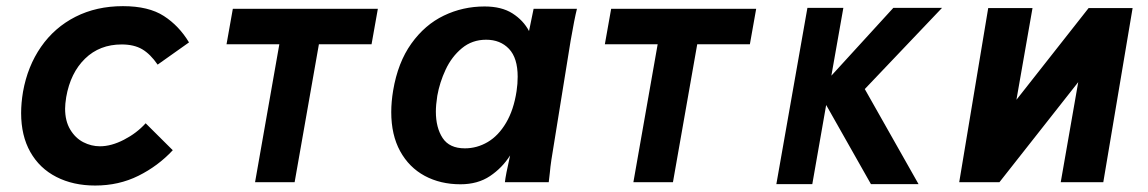

<svg xmlns="http://www.w3.org/2000/svg" viewBox="-20 -578 3640 609"><path d="M47 -219.5Q47 -251 53 -287Q67.5 -368 110.2 -429.5Q153 -491 219.5 -524.8Q286 -558.5 370 -558.5Q451.5 -558.5 499.8 -527.2Q548 -496 579.5 -443.5L480 -373Q457 -406.5 431 -421.8Q405 -437 366 -437Q296 -437 249.8 -392Q203.5 -347 190 -270Q186.5 -247.5 186.5 -233.5Q186.5 -194 202.8 -167Q219 -140 244.2 -127Q269.5 -114 297 -114Q333 -114 373.2 -134.8Q413.5 -155.5 442 -187L528 -101.5Q481.5 -51.5 419.2 -20.5Q357 10.5 282 10.5Q212 10.5 158.8 -16.8Q105.5 -44 76.2 -95.8Q47 -147.5 47 -219.5Z M866 -437.5H698.5L718.5 -550H1178.5L1158.5 -437.5H991.5L914.5 0H789Z M1221 -222.5Q1221 -255 1227 -291Q1242 -380 1284.8 -439.8Q1327.5 -499.5 1387.8 -528.5Q1448 -557.5 1517 -557.5Q1571 -557.5 1605.5 -535.5Q1640 -513.5 1658 -479.5L1672.5 -550H1810Q1802 -518.5 1790 -449L1729 -71.5Q1725.5 -48 1724 -30L1720.5 0H1581.5Q1583.5 -21 1598 -85Q1573 -45.5 1534.2 -19.5Q1495.5 6.5 1440.5 6.5Q1377 6.5 1327.2 -20.2Q1277.5 -47 1249.2 -98.5Q1221 -150 1221 -222.5ZM1618.5 -289Q1622 -312 1622 -334.5Q1622 -394 1594.5 -423Q1567 -452 1522 -452Q1477.5 -452 1445 -425Q1412.5 -398 1393.5 -357.2Q1374.5 -316.5 1367 -274Q1362.5 -245 1362.5 -224Q1362.5 -173 1384 -140.2Q1405.5 -107.5 1454.5 -107.5Q1493 -107.5 1527 -127.5Q1561 -147.5 1585.2 -188.5Q1609.5 -229.5 1618.5 -289Z M2066 -437.5H1898.5L1918.5 -550H2378.5L2358.5 -437.5H2191.5L2114.5 0H1989Z M2600.5 -245 2556.5 6H2442.5L2541 -553H2655L2617 -338L2813.5 -553H2968L2723 -295.5L2893.5 6H2742.5Z M3114.5 -552.5H3255L3204 -261.5L3433 -552.5H3572.5L3479.5 0H3344.5L3400 -317.5L3150 0H3022.5Z"/></svg>

Font: JuliaMono ExtraBoldItalic
Style: Regular
Weight: 800
Italic angle: -9°
Monospace: yes
Designer: cormullion
Foundry: corm
Version: Version 0.049; ttfautohint (v1.8.4)